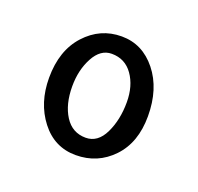

<svg xmlns="http://www.w3.org/2000/svg" viewBox="-61 -705 401 389"><g transform="rotate(20 139.0 -511.0)"><path d="M136 -382Q90 -382 61 -419.5Q32 -457 32 -511Q32 -570 64 -605Q96 -640 142 -640Q187 -640 217 -602.5Q247 -565 247 -506Q247 -449 215 -415.5Q183 -382 136 -382ZM143 -422Q169 -422 183 -451Q197 -480 197 -518Q197 -553 180.5 -576.5Q164 -600 135 -600Q111 -600 96.5 -573Q82 -546 82 -511Q82 -472 98 -447Q114 -422 143 -422Z"/></g></svg>

Font: Junicode Two Beta Condensed
Style: Regular
Weight: 400
Width: 3
Designer: Peter S. Baker
Foundry: Briery Creek Software
Version: Version 1.053; ttfautohint (v1.8.4)